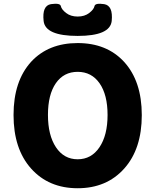

<svg xmlns="http://www.w3.org/2000/svg" viewBox="-20 -987 826 1021"><path d="M146 -659Q238 -758 393 -758Q548 -758 640 -658Q734 -555 734 -375Q734 -195 640.5 -90.5Q547 14 393 14Q239 14 145.5 -90.5Q52 -195 52 -375.5Q52 -556 146 -659ZM277.5 -204Q320 -140 393 -140Q466 -140 509 -204Q552 -268 552 -375.5Q552 -483 509.5 -544Q467 -605 393 -605Q319 -605 277 -544.5Q235 -484 235 -376Q235 -268 277.5 -204ZM212 -875Q203 -957 251 -965Q300 -972 303.5 -954.5Q307 -937 331.5 -918Q356 -899 393 -899Q430 -899 454.5 -918Q479 -937 482.5 -954.5Q486 -972 534 -965Q582 -957 574 -875Q565 -796 393 -796Q221 -796 212 -875Z"/></svg>

Font: Resource Han Rounded TW Heavy
Style: Regular
Weight: 900
Designer: Cyano Hao (round all glyphs); Ryoko NISHIZUKA 西塚涼子 (kana, bopomofo & ideographs); Paul D. Hunt (Latin, Greek & Cyrillic)
Foundry: Cyano Hao
Version: 0.990